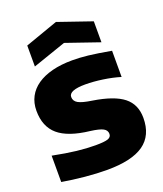

<svg xmlns="http://www.w3.org/2000/svg" viewBox="-182 -1144 1082 1274"><g transform="rotate(-20 359.5 -507.5)"><path d="M351 12Q318 12 278 10Q238 8 196 4Q154 0 113 -5.5Q72 -11 37 -17V-203Q133 -184 203.5 -176Q274 -168 335 -168Q398 -168 422.5 -176.5Q447 -185 447 -208Q447 -234 421.5 -247.5Q396 -261 334 -269Q183 -286 113.5 -345.5Q44 -405 44 -517Q44 -572 67 -615.5Q90 -659 133.5 -689Q177 -719 239.5 -735Q302 -751 381 -751Q408 -751 434.5 -749.5Q461 -748 492.5 -744.5Q524 -741 562.5 -735Q601 -729 652 -720V-535Q596 -552 530 -561.5Q464 -571 409 -571Q292 -571 292 -524Q292 -495 319.5 -479.5Q347 -464 415 -454Q563 -431 629 -378.5Q695 -326 695 -231Q695 -107 610.5 -47.5Q526 12 351 12ZM135 -945 367 -1027 605 -945V-797L370 -878L135 -797Z"/></g></svg>

Font: Encode Sans Wide
Style: Black
Weight: 900
Designer: Pablo Impallari, Andres Torresi
Foundry: Pablo Impallari, Andres Torresi
Version: Version 1.000; ttfautohint (v1.00) -l 8 -r 50 -G 200 -x 14 -